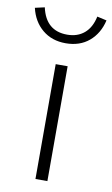

<svg xmlns="http://www.w3.org/2000/svg" viewBox="-129 -748 464 792"><g transform="rotate(10 103.0 -352.0)"><path d="M78 0V-481H128V0ZM103 -573Q45 -573 5.5 -606Q-34 -639 -47 -695L-7 -704Q14 -609 103 -609Q146 -609 174.5 -633Q203 -657 213 -704L253 -695Q240 -639 201 -606Q162 -573 103 -573Z"/></g></svg>

Font: Red Hat Text VF
Style: Regular
Weight: 300
Designer: Pentagram, MCKL
Foundry: Pentagram, MCKL
Version: Version 1.023